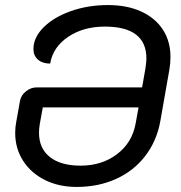

<svg xmlns="http://www.w3.org/2000/svg" viewBox="-20 -729 714 758"><path d="M40 -204Q40 -227 44 -247L59 -331Q63 -353 82.5 -368.5Q102 -384 125 -384H541L554 -458Q558 -486 558 -498Q558 -624 394 -624Q309 -624 249 -583.5Q189 -543 178 -478Q148 -478 130 -493.5Q112 -509 112 -535Q112 -581 152 -621Q192 -661 259.5 -685Q327 -709 406 -709Q482 -709 537.5 -683.5Q593 -658 623 -612Q653 -566 653 -504Q653 -479 649 -456L613 -251Q599 -173 554 -114Q509 -55 439 -23Q369 9 283 9Q212 9 157 -18.5Q102 -46 71 -94.5Q40 -143 40 -204ZM515 -239 527 -305H149L137 -239Q134 -221 134 -205Q134 -143 177 -109Q220 -75 298 -75Q382 -75 441.5 -120Q501 -165 515 -239Z"/></svg>

Font: K2D
Style: Italic
Weight: 400
Italic angle: -10°
Designer: Katatrad Aksorn Co.,Ltd.
Foundry: Cadson Demak Co.,Ltd.
Version: Version 1.000; ttfautohint (v1.6)